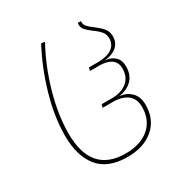

<svg xmlns="http://www.w3.org/2000/svg" viewBox="-172 -868 964 1010"><g transform="rotate(-30 309.5 -363.0)"><path d="M84 -251Q84 -365 121.5 -495Q159 -625 219 -736L240 -732Q179 -621 142.5 -492.5Q106 -364 106 -252Q106 -11 315 -11Q405 -11 458 -56Q511 -101 511 -181Q511 -231 478.5 -255.5Q446 -280 391 -280H329L334 -299H397Q453 -299 488 -327Q523 -355 523 -408Q523 -443 498 -462Q473 -481 426 -481H368L373 -500H427Q481 -500 511.5 -520.5Q542 -541 542 -579Q542 -604 528 -621Q514 -638 487 -657Q463 -675 450.5 -689Q438 -703 438 -723L439 -732H458Q456 -713 467.5 -699.5Q479 -686 503 -669Q533 -646 548.5 -627Q564 -608 564 -579Q564 -540 536.5 -517Q509 -494 463 -490Q500 -488 522.5 -466.5Q545 -445 545 -407Q545 -356 515 -326Q485 -296 434 -289Q476 -286 504.5 -258.5Q533 -231 533 -181Q533 -92 473 -41Q413 10 315 10Q196 10 140 -59Q84 -128 84 -251Z"/></g></svg>

Font: FiraGO Thin
Style: Italic
Weight: 100
Italic angle: -8°
Designer: bBox Type GmbH
Foundry: bBox Type GmbH
Version: Version 1.001